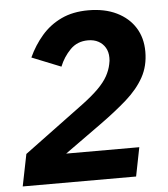

<svg xmlns="http://www.w3.org/2000/svg" viewBox="-51 -756 703 803"><g transform="rotate(-5 300.0 -355.0)"><path d="M512 -121 488 0H12L39 -134L289 -319Q332 -351 358.5 -377.5Q385 -404 398.5 -428.5Q412 -453 417 -478Q419 -486 419.5 -492Q420 -498 420 -505Q420 -529 409.5 -547Q399 -565 380.5 -575Q362 -585 337 -585Q292 -585 262.5 -555Q233 -525 217 -485L95 -534Q118 -584 152.5 -624Q187 -664 235.5 -687Q284 -710 349 -710Q418 -710 468 -685.5Q518 -661 545 -618Q572 -575 572 -517Q572 -457 546 -410Q520 -363 472 -320.5Q424 -278 357 -230L205 -121Z"/></g></svg>

Font: IBM Plex Sans Var
Style: Italic
Weight: 400
Italic angle: -11.31°
Designer: Mike Abbink, Paul van der Laan, Pieter van Rosmalen
Foundry: Bold Monday
Version: Version 1.001